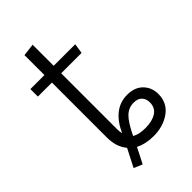

<svg xmlns="http://www.w3.org/2000/svg" viewBox="-224 -721 851 851"><g transform="rotate(-45 202.0 -295.0)"><path d="M134 65 94 48 137 -36Q106 -72 106 -132V-476H18V-523H106V-648L164 -655V-523H299L292 -476H164V-127Q164 -111 167 -97Q215 -202 303 -202Q351 -202 377.5 -174.5Q404 -147 404 -107Q404 -51 361 -20Q318 11 257 11Q208 11 171 -8ZM257 -40Q299 -40 325 -56.5Q351 -73 351 -107Q351 -129 338 -143Q325 -157 299 -157Q267 -157 244 -134.5Q221 -112 193 -54Q216 -40 257 -40Z"/></g></svg>

Font: Trujillo Light
Style: Regular
Weight: 300
Designer: Fira Sans original fonts by bBox Type GmbH, Carrois Corporate GbR, & Edenspiekermann AG / Changes by Cristiano Sobral
Foundry: Fira Sans original fonts by bBox Type GmbH, Carrois Corporate GbR, & Edenspiekermann AG / Changes by Cristiano Sobral
Version: Version 4.301;July 28, 2020;FontCreator 13.0.0.2655 64-bit